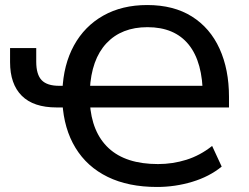

<svg xmlns="http://www.w3.org/2000/svg" viewBox="-20 -734 990 763"><path d="M604 9Q490 9 408 -31Q326 -71 280 -146.5Q234 -222 228 -326L251 -307H205Q113 -307 66.5 -353.5Q20 -400 20 -487V-543H124V-489Q124 -438 145.5 -415.5Q167 -393 215 -393H242L228 -374Q232 -477 274 -553.5Q316 -630 390.5 -672Q465 -714 565 -714Q670 -714 742.5 -668.5Q815 -623 852.5 -540.5Q890 -458 890 -349V-307H314L337 -327Q344 -208 412 -145Q480 -82 608 -82Q666 -82 720.5 -99Q775 -116 823 -154L861 -72Q812 -32 744 -11.5Q676 9 604 9ZM566 -626Q463 -626 403 -562Q343 -498 337 -377L316 -393H810L786 -352Q786 -487 730 -556.5Q674 -626 566 -626Z"/></svg>

Font: Nunito Sans 11pt SemiBold
Style: Regular
Weight: 600
Version: Version 3.101;gftools[0.9.27]